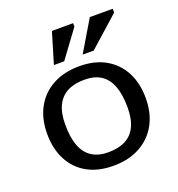

<svg xmlns="http://www.w3.org/2000/svg" viewBox="-133 -837 889 957"><g transform="rotate(-20 311.5 -358.5)"><path d="M306.5 -62Q360.5 -62 397.5 -81.2Q434.5 -100.5 453.2 -139.8Q472 -179 472 -240.5Q472 -307.5 455.2 -352.5Q438.5 -397.5 404.2 -420.2Q370 -443 316.5 -443Q262.5 -443 225.8 -424Q189 -405 169.8 -365.5Q150.5 -326 150.5 -264.5Q150.5 -197.5 167.2 -152.5Q184 -107.5 218.8 -84.8Q253.5 -62 306.5 -62ZM307 10Q227 10 169.2 -22.2Q111.5 -54.5 80.8 -113.8Q50 -173 50 -252Q50 -332 82.2 -391Q114.5 -450 174.2 -482.5Q234 -515 316 -515Q396 -515 453.5 -482.5Q511 -450 542 -391.2Q573 -332.5 573 -253Q573 -173 540.5 -114Q508 -55 448.2 -22.5Q388.5 10 307 10ZM351.5 -563.5 449 -727H570.5V-706.5L410 -563.5ZM199 -563.5 248 -727H360.5V-708.5L253.5 -563.5Z"/></g></svg>

Font: Newsreader 7pt
Style: Regular
Weight: 400
Designer: Hugues Gentile
Foundry: Production Type
Version: Version 1.003